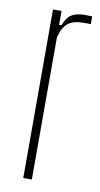

<svg xmlns="http://www.w3.org/2000/svg" viewBox="-74 -636 351 673"><g transform="rotate(10 102.0 -300.0)"><path d="M59 0V-600H89.5V-550.5H98Q108 -578.5 125.2 -589.5Q142.5 -600.5 172 -600.5Q178.5 -600.5 185.5 -600.2Q192.5 -600 198.5 -600V-572.5H172Q136.5 -572.5 117.8 -557.8Q99 -543 89.5 -506.5V0Z"/></g></svg>

Font: Big Shoulders Display Thin ExtraLight
Style: Regular
Weight: 250
Version: Version 2.002